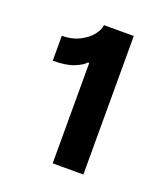

<svg xmlns="http://www.w3.org/2000/svg" viewBox="-91 -866 494 568"><g transform="rotate(20 156.0 -582.0)"><path d="M235.1 -799.7V-363.6H138.5V-679.7H134.2Q126.4 -669.4 101.4 -659.1Q76.3 -648.8 34.8 -649.1V-727.3Q66.8 -727.6 90.4 -739.7Q114 -751.8 127.1 -768.6Q140.3 -785.5 141.3 -799.7Z"/></g></svg>

Font: Inter UI Semi Bold
Style: Regular
Weight: 600
Designer: Rasmus Andersson
Foundry: rsms
Version: 3.2;8d6f07862